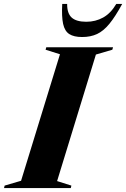

<svg xmlns="http://www.w3.org/2000/svg" viewBox="-70 -955 640 975"><path d="M234.5 -679.5 161.5 -702.5 165 -715H504L500.5 -702.5L417 -678L220 -35.5L292.5 -12.5L289.5 0H-49.5L-46.5 -12.5L37 -37ZM368.5 -844.5Q415 -844.5 453.8 -866Q492.5 -887.5 520.5 -935H550.5Q515.5 -870.5 485.5 -834Q455.5 -797.5 422.8 -782.2Q390 -767 347 -767Q305 -767 281.8 -782Q258.5 -797 250.5 -833.8Q242.5 -870.5 246 -935H271Q270.5 -887 294 -865.8Q317.5 -844.5 368.5 -844.5Z"/></svg>

Font: Newsreader Display
Style: Bold Italic
Weight: 700
Italic angle: -17°
Designer: Hugues Gentile
Foundry: Production Type
Version: Version 1.001